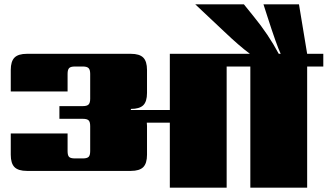

<svg xmlns="http://www.w3.org/2000/svg" viewBox="-20 -872 1522 892"><path d="M1482 -622V-563H1407V0H1143V-563H1033V0H769V-302H662Q663 -297 663 -287V-153Q663 -113 645.5 -95.5Q628 -78 588 -78H105Q65 -78 47.5 -95.5Q30 -113 30 -153V-252H294V-170Q294 -150 301 -143Q308 -136 328 -136H365Q384 -136 391.5 -143Q399 -150 399 -170V-286Q399 -306 391.5 -313Q384 -320 365 -320H256V-379H365Q384 -379 391.5 -386.5Q399 -394 399 -413V-529Q399 -548 391.5 -555.5Q384 -563 365 -563H328Q308 -563 301 -555.5Q294 -548 294 -529V-447H30V-547Q30 -587 47.5 -604.5Q65 -622 105 -622H588Q628 -622 645.5 -604.5Q663 -587 663 -547V-440Q663 -400 645.5 -383Q628 -366 588 -366V-361H769V-622H1141Q1090 -660 1022 -725L887 -852H1113L1159 -795Q1227 -712 1275 -622H1284Q1265 -662 1222 -796L1204 -852H1369L1407 -622Z"/></svg>

Font: Sarpanch Black
Style: Regular
Weight: 900
Designer: Manushi Parikh (Devanagari and Latin), Jyotish Sonowal (Devanagari)
Foundry: Indian Type Foundry
Version: Version 2.004;PS 1.0;hotconv 1.0.78;makeotf.lib2.5.61930; tt